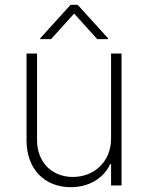

<svg xmlns="http://www.w3.org/2000/svg" viewBox="-20 -767 612 794"><path d="M439.3 -193.5C439.3 -96.2 366.8 -35.2 281.6 -35.2C194.2 -35.2 133.2 -96.6 133.2 -187.5V-545.5H89.8V-185.7C89.8 -66.4 165.8 7.1 272.7 7.1C350.5 7.1 410.2 -32.3 435.7 -88.4H439.3V0H482.6V-545.5H439.3ZM191.1 -605.1 286.6 -710.9 382.1 -605.1H426.8V-608.7L301.1 -747.2H272L146.3 -608.7V-605.1Z"/></svg>

Font: Karasuma Gothic
Style: Thin
Weight: 200
Designer: Rasmus Andersson / Ryoko Ishizuka
Foundry: rsms
Version: Version 1.00